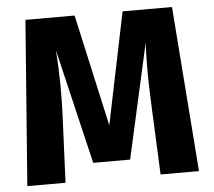

<svg xmlns="http://www.w3.org/2000/svg" viewBox="-50 -748 894 803"><g transform="rotate(-5 396.5 -346.5)"><path d="M493.3 -693.4H700.7L753.4 0H592.2L580.1 -271.2Q577.9 -319.5 576.4 -368.3Q574.9 -417 575.4 -464Q575.9 -511.1 578 -554L470.7 -73H315.7L201.7 -554.4Q204.2 -516.3 205.7 -480.4Q207.2 -444.4 207.5 -409.6Q207.9 -374.8 207.3 -340Q206.6 -305.3 204.9 -269.1L193.1 0H32.7L85.4 -693.4H291.8L396.4 -223.5Z"/></g></svg>

Font: Fira Sans Variable
Style: Regular
Weight: 400
Designer: Carrois Corporate & Edenspiekermann AG
Foundry: Carrois Corporate GbR & Edenspiekermann AG
Version: Version 4.202